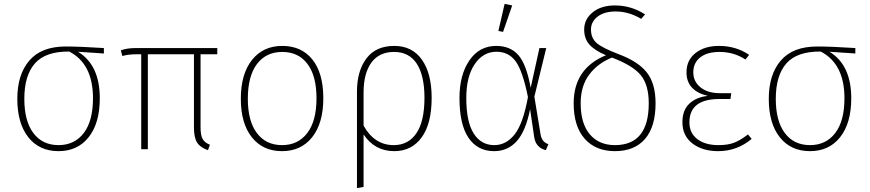

<svg xmlns="http://www.w3.org/2000/svg" viewBox="-20 -767 4472 987"><path d="M514 -520V-492L381 -501Q493 -433 493 -262Q493 -134 436 -62Q379 10 281 10Q182 10 125.5 -61.5Q69 -133 69 -259Q69 -384 131 -456Q193 -528 318 -528Q390 -528 514 -520ZM458 -262Q458 -439 336 -502H335Q214 -503 159.5 -441Q105 -379 105 -259Q105 -145 151.5 -83Q198 -21 281 -21Q363 -21 410.5 -83Q458 -145 458 -262Z M1097 -488H1011V-112Q1011 -71 1022 -52Q1033 -33 1059 -23L1049 5Q1009 -9 993 -34.5Q977 -60 977 -111V-488H740V0H706V-488H683Q638 -488 609 -479L601 -508Q631 -520 680 -520H1097Z M1431 -531Q1530 -531 1586 -461Q1642 -391 1642 -262Q1642 -134 1585 -62Q1528 10 1430 10Q1331 10 1274.5 -61.5Q1218 -133 1218 -259Q1218 -387 1275.5 -459Q1333 -531 1431 -531ZM1254 -259Q1254 -145 1300.5 -83Q1347 -21 1430 -21Q1512 -21 1559.5 -83Q1607 -145 1607 -262Q1607 -377 1560.5 -438.5Q1514 -500 1431 -500Q1348 -500 1301 -438Q1254 -376 1254 -259Z M2007 -531Q2099 -531 2149 -460Q2199 -389 2199 -264Q2199 -131 2147.5 -60.5Q2096 10 2007 10Q1906 10 1849 -76V194L1815 200V-295Q1815 -402 1863.5 -466.5Q1912 -531 2007 -531ZM2004 -21Q2079 -21 2120.5 -82Q2162 -143 2162 -264Q2162 -379 2122.5 -439.5Q2083 -500 2006 -500Q1929 -500 1889 -445Q1849 -390 1849 -291V-121Q1905 -21 2004 -21Z M2574 -747 2613 -739 2566 -603 2542 -608ZM2531 -531Q2603 -531 2644.5 -484Q2686 -437 2708 -316L2753 -520H2788L2727 -270L2759 -75Q2766 -36 2799 -26L2786 5Q2734 -8 2726 -63L2705 -206Q2683 -94 2637 -42Q2591 10 2520 10Q2435 10 2388.5 -58.5Q2342 -127 2342 -263Q2342 -382 2393 -456.5Q2444 -531 2531 -531ZM2532 -501Q2464 -501 2420.5 -437.5Q2377 -374 2377 -263Q2377 -141 2415 -81Q2453 -21 2521 -21Q2582 -21 2625.5 -76Q2669 -131 2694 -268Q2667 -402 2631 -451.5Q2595 -501 2532 -501Z M3159 -489Q3261 -451 3305.5 -394Q3350 -337 3350 -236Q3350 -116 3296 -53Q3242 10 3141 10Q3042 10 2985.5 -54Q2929 -118 2929 -236Q2929 -415 3095 -483Q3036 -508 3009.5 -538.5Q2983 -569 2983 -615Q2983 -668 3026.5 -703.5Q3070 -739 3141 -739Q3225 -739 3296 -693L3276 -670Q3213 -708 3145 -708Q3087 -708 3052.5 -682Q3018 -656 3018 -615Q3018 -572 3046.5 -546.5Q3075 -521 3159 -489ZM3141 -21Q3315 -21 3315 -236Q3315 -330 3274.5 -380Q3234 -430 3126 -471Q3053 -442 3009 -383.5Q2965 -325 2965 -236Q2965 -132 3012 -76.5Q3059 -21 3141 -21Z M3676 -531Q3763 -531 3831 -485L3812 -461Q3753 -500 3679 -500Q3615 -500 3579.5 -472Q3544 -444 3544 -395Q3544 -348 3581 -318Q3618 -288 3681 -288H3739L3735 -258H3678Q3524 -258 3524 -138Q3524 -83 3564.5 -52Q3605 -21 3673 -21Q3723 -21 3755.5 -34Q3788 -47 3825 -76L3844 -53Q3769 10 3672 10Q3591 10 3539.5 -29.5Q3488 -69 3488 -139Q3488 -201 3524 -234.5Q3560 -268 3619 -274Q3509 -300 3509 -395Q3509 -458 3555.5 -494.5Q3602 -531 3676 -531Z M4377 -520V-492L4244 -501Q4356 -433 4356 -262Q4356 -134 4299 -62Q4242 10 4144 10Q4045 10 3988.5 -61.5Q3932 -133 3932 -259Q3932 -384 3994 -456Q4056 -528 4181 -528Q4253 -528 4377 -520ZM4321 -262Q4321 -439 4199 -502H4198Q4077 -503 4022.5 -441Q3968 -379 3968 -259Q3968 -145 4014.5 -83Q4061 -21 4144 -21Q4226 -21 4273.5 -83Q4321 -145 4321 -262Z"/></svg>

Font: Fira Sans UltraLight
Style: Regular
Weight: 200
Designer: Carrois Corporate & Edenspiekermann AG
Foundry: Carrois Corporate GbR & Edenspiekermann AG
Version: Version 4.106;PS 004.106;hotconv 1.0.70;makeotf.lib2.5.58329